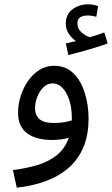

<svg xmlns="http://www.w3.org/2000/svg" viewBox="-20 -643 521 893"><path d="M58 230 40 148Q104 140 156 124Q208 108 245 78Q282 48 300 -2Q282 3 262 5.5Q242 8 223 8Q147 8 105.5 -23.5Q64 -55 64 -119Q64 -157 76 -195.5Q88 -234 110 -266Q132 -298 163 -317.5Q194 -337 232 -337Q286 -337 321.5 -302Q357 -267 374.5 -210.5Q392 -154 392 -91Q392 49 307.5 130Q223 211 58 230ZM143 -139Q143 -108 163 -89.5Q183 -71 232 -71Q275 -71 314 -83Q314 -89 314 -97Q314 -139 303 -175Q292 -211 272 -233Q252 -255 224 -255Q201 -255 182.5 -237.5Q164 -220 153.5 -193Q143 -166 143 -139ZM298 -387 286 -441Q301 -444 312 -447Q323 -450 333 -452Q314 -465 300 -486Q286 -507 286 -532Q286 -577 317.5 -600Q349 -623 389 -623Q412 -623 436 -615L428 -565Q418 -567 409 -569Q400 -571 389 -571Q340 -571 340 -535Q340 -509 359.5 -492Q379 -475 398 -470Q436 -481 465 -492L481 -441Q457 -432 424.5 -422Q392 -412 359 -403Q326 -394 298 -387Z"/></svg>

Font: TSCustom
Style: Regular
Weight: 400
Designer: Monotype Design Team
Foundry: Monotype Imaging Inc.
Version: Version 2.004; ttfautohint (v1.8.3) -l 8 -r 50 -G 200 -x 14 